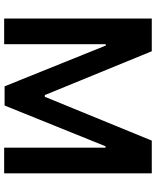

<svg xmlns="http://www.w3.org/2000/svg" viewBox="69 -836 767 946"><g transform="rotate(90 453.0 -363.5)"><path d="M71.7 -727.3V0H198.2V-500.7H204.9L405.9 -2.1H500.4L701.3 -499.6H708.1V0H834.5V-727.3H673.3L457.4 -200.3H448.9L233 -727.3Z"/></g></svg>

Font: Margiela Sans Semi Bold
Style: Regular
Weight: 600
Designer: Stefan Endress, Andreas Faust
Version: Version 1.100;FEAKit 1.0